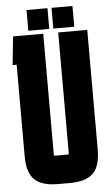

<svg xmlns="http://www.w3.org/2000/svg" viewBox="-57 -854 504 895"><g transform="rotate(-5 195.5 -406.5)"><path d="M376 -139Q376 -63 342.5 -29.5Q309 4 232 4H178Q101 4 67.5 -29.5Q34 -63 34 -139V-567H15L29 -700H170V-134Q170 -129 175 -129H235Q240 -129 240 -134V-700H376ZM219 -720V-817H317V-720ZM102 -720V-817H200V-720Z"/></g></svg>

Font: Karantina
Style: Bold
Weight: 700
Designer: Rony Koch
Foundry: Rony Koch
Version: Version 1.000; ttfautohint (v1.8.3)